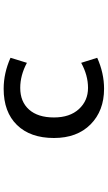

<svg xmlns="http://www.w3.org/2000/svg" viewBox="208 -781 584 1040"><g transform="rotate(-90 500.0 -261.0)"><path d="M679.7 -407.2Q612.3 -443.4 543.9 -443.4Q468.8 -443.4 426.3 -395.5Q383.8 -347.7 383.8 -260.7Q383.8 -174.8 429.2 -125.5Q474.6 -76.2 543.9 -76.2Q612.3 -76.2 679.7 -113.3L707 -26.4Q624 10.7 539.1 10.7Q419.9 10.7 346.2 -62.5Q272.5 -135.7 272.5 -260.7Q272.5 -388.7 342.8 -460.9Q413.1 -533.2 539.1 -533.2Q624 -533.2 707 -496.1Z"/></g></svg>

Font: Gen Shin Gothic Monospace Medium
Style: Regular
Weight: 500
Designer: [Source Han Sans]
Ryoko NISHIZUKA  (kana & ideographs); Paul D. Hunt (Latin, Greek & Cyrillic); Wenlong ZHANG  (bopomofo
Version: Version 1.002.20150607